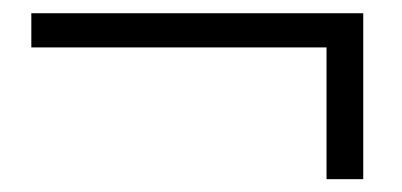

<svg xmlns="http://www.w3.org/2000/svg" viewBox="-20 -453 620 296"><path d="M28.3 -432.6H540V-176.8H483.4V-379.9H28.3Z"/></svg>

Font: GenYoMin TW TTF Medium
Style: Regular
Weight: 500
Version: Version 1.300